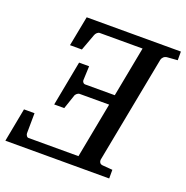

<svg xmlns="http://www.w3.org/2000/svg" viewBox="-138 -784 870 896"><g transform="rotate(20 296.5 -335.5)"><path d="M610.4 -670.9V-627.9L559.1 -624Q548.3 -623 541.5 -616.2Q534.7 -609.4 533.2 -602.1L431.2 -68.8Q430.2 -61.5 434.3 -54.7Q438.5 -47.9 449.2 -46.9L498.5 -43V0H-17.1L14.6 -167H66.9L65.9 -67.9Q65.4 -62.5 69.6 -55.7Q73.7 -48.8 80.1 -48.8H328.1L380.4 -323.7H233.4Q230.5 -323.7 226.8 -322Q223.1 -320.3 220.2 -317.6Q217.3 -314.9 215.1 -311.8Q212.9 -308.6 212.4 -305.7L189 -236.8H139.2L181.6 -460H231.4L228.5 -391.1Q227.5 -385.7 231.9 -379.9Q236.3 -374 243.2 -374H390.1L437.5 -623H225.1Q218.3 -623 211.9 -617.2Q205.6 -611.3 203.1 -604L172.9 -522H113.8L142.6 -670.9Z"/></g></svg>

Font: Charis SIL
Style: Italic
Weight: 400
Italic angle: -11°
Foundry: SIL International
Version: Version 4.112